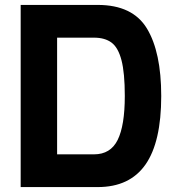

<svg xmlns="http://www.w3.org/2000/svg" viewBox="-20 -760 720 780"><path d="M64 -740H377Q519 -740 577 -644Q635 -548 635 -370Q635 -183 571 -91.5Q507 0 377 0H64ZM362 -133Q429 -133 458 -191.5Q487 -250 487 -370Q487 -464 473.5 -515.5Q460 -567 433 -587Q406 -607 362 -607H212V-133Z"/></svg>

Font: Exo
Style: Bold
Weight: 700
Designer: Natanael Gama
Foundry: Natanael Gama
Version: Version 1.500; ttfautohint (v1.6)